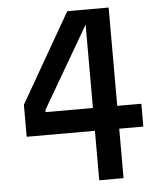

<svg xmlns="http://www.w3.org/2000/svg" viewBox="-55 -848 761 897"><g transform="rotate(-5 325.0 -400.0)"><path d="M488 -800V-339H601V-232H488V0H374V-232H54V-382L294 -800ZM152 -349V-339H374V-785H406Z"/></g></svg>

Font: Martian Mono SemiCondensed
Style: Regular
Weight: 400
Width: 4
Designer: Roman Shamin
Foundry: Evil Martians
Version: Version 1.000